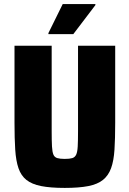

<svg xmlns="http://www.w3.org/2000/svg" viewBox="-20 -912 634 940"><path d="M297 8Q227 8 181.5 -1Q136 -10 109.5 -31Q83 -52 70.5 -88.5Q58 -125 54.5 -179.5Q51 -234 51 -310V-688H233V-269Q233 -222 234.5 -195Q236 -168 241.5 -155Q247 -142 260.5 -138Q274 -134 297 -134Q321 -134 334 -138Q347 -142 353 -155Q359 -168 360.5 -195Q362 -222 362 -269V-688H544V-310Q544 -234 540.5 -179.5Q537 -125 524 -89Q511 -53 484.5 -31.5Q458 -10 412.5 -1Q367 8 297 8ZM217 -745V-750L287 -892H447V-887L339 -745Z"/></svg>

Font: Saira SemiCondensed ExtraBold
Style: Regular
Weight: 800
Width: 4
Designer: Hector Gatti with collaboration of the Omnibus-Type team
Foundry: Omnibus-Type
Version: Version 1.101